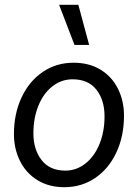

<svg xmlns="http://www.w3.org/2000/svg" viewBox="-20 -770 574 799"><path d="M226 -750H306L351 -583H290ZM38 -212Q38 -297 70 -365Q102 -433 158.5 -471Q215 -509 286 -509Q351 -509 398.5 -480Q446 -451 471 -400.5Q496 -350 496 -289Q496 -203 464 -135Q432 -67 375.5 -29Q319 9 248 9Q183 9 135.5 -20.5Q88 -50 63 -100.5Q38 -151 38 -212ZM415 -286Q415 -354 381 -397Q347 -440 282 -440Q236 -440 198.5 -411Q161 -382 140 -330.5Q119 -279 119 -215Q119 -148 153 -104Q187 -60 252 -60Q298 -60 335.5 -89.5Q373 -119 394 -170.5Q415 -222 415 -286Z"/></svg>

Font: CBA Beacon Sans
Style: Italic
Weight: 400
Italic angle: -13°
Designer: Wei Huang
Foundry: Wei Huang
Version: Version 1.002